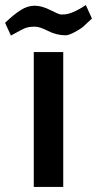

<svg xmlns="http://www.w3.org/2000/svg" viewBox="-81 -736 382 756"><path d="M52 0V-531H168V0ZM168 -679Q201 -679 257 -716L281 -663Q258 -641 246.5 -631Q235 -621 212 -609Q189 -597 178 -597Q142 -597 108.5 -614Q75 -631 57 -631Q30 -631 15 -624Q0 -617 -15 -608.5Q-30 -600 -38 -596L-61 -646Q-28 -678 0 -696Q28 -714 56.5 -713.5Q85 -713 118 -696Q151 -679 159 -679Q167 -679 168 -679Z"/></svg>

Font: Exo
Style: DemiBold
Weight: 600
Designer: Natanael Gama
Version: Version 1.00